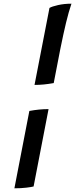

<svg xmlns="http://www.w3.org/2000/svg" viewBox="-20 -820 442 1040"><path d="M167 -360 248 -777Q261 -785 294.5 -792.5Q328 -800 367 -800Q352 -756 338 -698Q324 -640 307 -556L271 -370Q243 -365 218 -362.5Q193 -360 167 -360ZM58 200 139 -219Q166 -224 191.5 -226.5Q217 -229 243 -229L162 190Q152 193 123 196.5Q94 200 58 200Z"/></svg>

Font: Texturina Medium 12pt ExtraBold
Style: Italic
Weight: 800
Italic angle: -11°
Version: Version 1.002